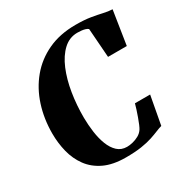

<svg xmlns="http://www.w3.org/2000/svg" viewBox="-174 -893 1007 1045"><g transform="rotate(-30 330.0 -371.0)"><path d="M320.5 10Q239.5 10 185 -16Q130.5 -42 98 -86.5Q65.5 -131 51.5 -187Q37.5 -243 37.5 -303Q37.5 -395.5 63.8 -476.8Q90 -558 141.5 -620Q193 -682 268.5 -717.2Q344 -752.5 442.5 -752.5Q498 -752.5 536.8 -746Q575.5 -739.5 604.5 -732.8Q633.5 -726 660 -725L627 -513H509L495.5 -696Q487.5 -702 477 -705Q466.5 -708 454.5 -709.2Q442.5 -710.5 429.5 -710.5Q379.5 -710.5 341.5 -675.2Q303.5 -640 278.2 -579.8Q253 -519.5 241 -444.8Q229 -370 229.5 -291.5Q230 -245.5 236.2 -200.2Q242.5 -155 256.8 -118.2Q271 -81.5 295 -59.2Q319 -37 354.5 -37Q371.5 -37 391 -41.8Q410.5 -46.5 428.8 -56.5Q447 -66.5 458.5 -83.5Q463.5 -91 470.8 -108Q478 -125 485.5 -146Q493 -167 499.5 -187Q506 -207 509.5 -221H605L572 -42.5Q556.5 -38.5 536.2 -30Q516 -21.5 487.5 -12Q459 -2.5 418.5 3.8Q378 10 320.5 10Z"/></g></svg>

Font: Merriweather 96pt Black
Style: Italic
Weight: 900
Italic angle: -7.8°
Version: Version 2.101